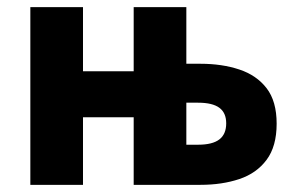

<svg xmlns="http://www.w3.org/2000/svg" viewBox="-20 -516 828 536"><path d="M64.7 0V-496.1H211.7V-317.1H353.2V-496.1H500.2V-338H539.7Q599.8 -338 648 -322Q696.3 -306 724.3 -269.7Q752.3 -233.3 752.3 -170.8Q752.3 -107.5 724.3 -69.9Q696.3 -32.2 648 -16.1Q599.8 0 539.7 0H353.2V-188.6H211.7V0ZM500.2 -112H533Q573.2 -112 592.4 -126.8Q611.5 -141.5 611.5 -171.7Q611.5 -201 592.4 -215.1Q573.2 -229.3 533 -229.3H500.2Z"/></svg>

Font: SourceSans3VF
Style: Regular
Weight: 200
Designer: Paul D. Hunt
Foundry: Adobe
Version: Version 3.052;hotconv 1.1.0;makeotfexe 2.6.0